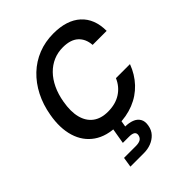

<svg xmlns="http://www.w3.org/2000/svg" viewBox="-266 -854 1258 1258"><g transform="rotate(-45 362.5 -225.0)"><path d="M327 12Q226 12 160.5 -33.5Q95 -79 70 -160.5Q45 -242 64 -349Q78 -430 112 -496.5Q146 -563 197 -611.5Q248 -660 313.5 -686Q379 -712 455 -712Q579 -712 646.5 -650.5Q714 -589 714 -477H584Q580 -536 543 -570Q506 -604 435 -604Q387 -604 346.5 -586.5Q306 -569 273.5 -536Q241 -503 218.5 -455.5Q196 -408 186 -349Q172 -270 186.5 -213.5Q201 -157 241.5 -126.5Q282 -96 346 -96Q416 -96 465 -127.5Q514 -159 538 -215H668Q642 -145 593.5 -93.5Q545 -42 477.5 -15Q410 12 327 12ZM195 262 206 192H315Q343 192 358.5 183Q374 174 378 153Q381 135 368.5 126Q356 117 328 117H270L291 -7H367L357 52Q391 52 419 62.5Q447 73 461 96.5Q475 120 468 156Q462 191 440 214.5Q418 238 387 250Q356 262 321 262Z"/></g></svg>

Font: DM Sans 9pt SemiBold
Style: Italic
Weight: 600
Italic angle: -10°
Version: Version 4.004;gftools[0.9.30]